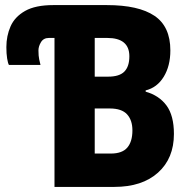

<svg xmlns="http://www.w3.org/2000/svg" viewBox="-20 -734 747 754"><path d="M194 0V-585H172Q151 -585 141 -568.5Q131 -552 131 -536Q131 -514 134 -500.5Q137 -487 139 -479H15Q11 -486 8 -504.5Q5 -523 5 -549Q5 -593 21.5 -630.5Q38 -668 78.5 -691Q119 -714 189 -714H400Q524 -714 586.5 -672Q649 -630 649 -536Q649 -475 623 -432.5Q597 -390 552 -379V-374Q605 -359 634 -319.5Q663 -280 663 -208Q663 -112 600.5 -56Q538 0 429 0ZM405 -433Q449 -433 468.5 -453Q488 -473 488 -513Q488 -585 401 -585H352V-433ZM415 -131Q460 -131 480 -154.5Q500 -178 500 -222Q500 -262 479 -285Q458 -308 411 -308H352V-131Z"/></svg>

Font: Noto Sans Condensed ExtraBold
Style: Regular
Weight: 800
Width: 3
Designer: Monotype Design Team
Foundry: Monotype Imaging Inc.
Version: Version 2.013; ttfautohint (v1.8.4.7-5d5b)